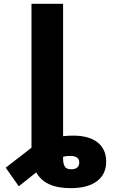

<svg xmlns="http://www.w3.org/2000/svg" viewBox="-20 -770 589 1003"><path d="M309.6 -58.6Q334.5 -61.5 362.8 -61.5Q445.3 -61.5 490 -25.9Q534.7 9.8 534.7 74.2Q534.7 140.1 486.6 176.5Q438.5 212.9 348.6 212.9Q214.4 212.9 169.4 130.4L78.1 203.1L9.8 106L145 1.5V0H144.5V-750H309.6ZM346.2 44.4Q327.1 44.4 309.6 48.8V59.6Q309.6 85.4 318.6 99.9Q327.6 114.3 351.1 114.3Q394 114.3 394 78.6Q394 44.4 346.2 44.4Z"/></svg>

Font: Roboto Black
Style: Regular
Weight: 900
Designer: Google
Version: Version 2.134; 2016